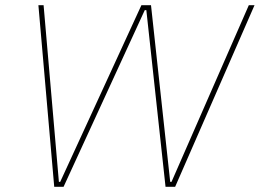

<svg xmlns="http://www.w3.org/2000/svg" viewBox="-20 -720 1001 740"><path d="M128 -700H148L207 -19H212L525 -700H562L636 -19H641L939 -700H961L655 0H618L544 -681H538L225 0H189Z"/></svg>

Font: Fixel Italic Variable 20240409 Display Thin
Style: Italic
Weight: 100
Italic angle: -10°
Designer: AlfaBravo + MacPaw
Foundry: Kyrylo Tkachov, Marchela Mozhyna, Serhii Makarenko, Maria Weinstein, Zakhar Kryvoshyya
Version: Version 1.211;Glyphs 3.2 (3225)